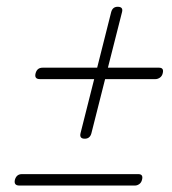

<svg xmlns="http://www.w3.org/2000/svg" viewBox="-20 -646 521 580"><path d="M235 -227Q219 -227.5 223.5 -244.5L264.5 -407H100.5Q83 -407 87.5 -424.5Q92 -441.5 108.5 -441.5H273.5L316 -610Q320.5 -626 336.5 -625.5Q353 -625 348.5 -609L306 -441.5H460.5Q476 -441.5 471.5 -424.5Q469.5 -416 463 -411.5Q456.5 -407 449.5 -407H297.5L256 -243Q251.5 -226.5 235 -227ZM25 -103Q30 -120 46 -120H398Q413.5 -120 409 -103Q407 -94.5 400.8 -90Q394.5 -85.5 387.5 -85.5H38.5Q21 -85.5 25 -103Z"/></svg>

Font: Fraunces 144pt S050
Style: Italic
Weight: 400
Italic angle: -16°
Version: Version 1.000; ttfautohint (v1.8.3)